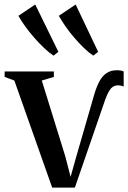

<svg xmlns="http://www.w3.org/2000/svg" viewBox="-32 -829 567 850"><path d="M199 1.5 31.5 -472.5 -11.5 -488.5V-512.5H206.5V-488.5L153 -472.5L257 -137L280.5 -46L306.5 -138.5L385.5 -411.5Q396 -447 409.2 -470.8Q422.5 -494.5 441 -506.2Q459.5 -518 484.5 -518Q496.5 -518 503.8 -516.5Q511 -515 515.5 -513V-446Q510 -448.5 502.5 -450Q495 -451.5 487.5 -451Q476 -450.5 466.8 -444Q457.5 -437.5 449.8 -424Q442 -410.5 434 -388.5L299.5 1.5ZM204.5 -583Q185.5 -595.5 163.2 -616.5Q141 -637.5 119.2 -662.5Q97.5 -687.5 79.2 -712.8Q61 -738 49.5 -759L124 -809L226.5 -599.5L205.5 -583ZM380.5 -583Q361.5 -595.5 339.8 -616.5Q318 -637.5 296.8 -662.2Q275.5 -687 258 -712.2Q240.5 -737.5 228.5 -759L303 -809L402.5 -599.5L381.5 -583Z"/></svg>

Font: Merriweather 120pt Medium
Style: Regular
Weight: 500
Version: Version 2.100